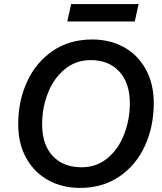

<svg xmlns="http://www.w3.org/2000/svg" viewBox="-20 -908 794 939"><path d="M328 -888H658L639 -803H309ZM69 -301Q69 -413 112 -507.5Q155 -602 237 -658.5Q319 -715 432 -715Q516 -715 584.5 -678Q653 -641 692.5 -570Q732 -499 732 -403Q732 -291 689.5 -196.5Q647 -102 565 -45.5Q483 11 371 11Q286 11 217.5 -26Q149 -63 109 -133.5Q69 -204 69 -301ZM615 -403Q615 -502 563.5 -558Q512 -614 424 -614Q350 -614 296 -569Q242 -524 214 -452Q186 -380 186 -301Q186 -201 237.5 -145.5Q289 -90 379 -90Q453 -90 506.5 -135Q560 -180 587.5 -252Q615 -324 615 -403Z"/></svg>

Font: CBA Beacon Sans Bold
Style: Italic
Weight: 700
Italic angle: -13°
Designer: Wei Huang
Foundry: Wei Huang
Version: Version 1.002